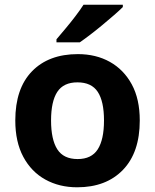

<svg xmlns="http://www.w3.org/2000/svg" viewBox="-20 -786 659 816"><path d="M574 -274Q574 -138 502.5 -64Q431 10 308 10Q232 10 172.5 -23Q113 -56 79 -119.5Q45 -183 45 -274Q45 -410 116 -483Q187 -556 311 -556Q388 -556 447 -523Q506 -490 540 -427.5Q574 -365 574 -274ZM197 -274Q197 -193 223.5 -151.5Q250 -110 310 -110Q369 -110 395.5 -151.5Q422 -193 422 -274Q422 -355 395.5 -395.5Q369 -436 309 -436Q250 -436 223.5 -395.5Q197 -355 197 -274ZM502 -766V-756Q488 -742 465 -722Q442 -702 415.5 -680Q389 -658 363.5 -638.5Q338 -619 319 -606H220V-619Q236 -638 257.5 -663.5Q279 -689 300 -716.5Q321 -744 335 -766Z"/></svg>

Font: Noto Sans IKEA
Style: Bold
Weight: 600
Designer: Monotype Design Team
Foundry: Monotype Imaging Inc.
Version: Version 2.001